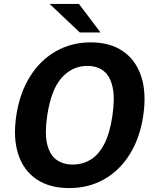

<svg xmlns="http://www.w3.org/2000/svg" viewBox="-20 -949 786 979"><path d="M333 10Q233 10 166.8 -34.5Q100.5 -79 73.2 -161.8Q46 -244.5 63 -359.5Q80.5 -475 133 -558.8Q185.5 -642.5 265.2 -687.8Q345 -733 443 -733Q541 -733 606.8 -688Q672.5 -643 700 -559.2Q727.5 -475.5 710.5 -360Q693.5 -245.5 641.8 -162.5Q590 -79.5 511 -34.8Q432 10 333 10ZM351 -110Q401.5 -110 442.5 -135.2Q483.5 -160.5 511.8 -215Q540 -269.5 553 -358Q566.5 -448 554.2 -504.2Q542 -560.5 508.8 -586.8Q475.5 -613 425 -613Q349.5 -613 295 -553Q240.5 -493 220.5 -358Q207.5 -270 220.2 -215.2Q233 -160.5 266.8 -135.2Q300.5 -110 351 -110ZM387 -783.5 233 -929H382.5L492.5 -783.5Z"/></svg>

Font: Public Sans Thin
Style: Bold Italic
Weight: 700
Italic angle: -8°
Version: Version 2.001